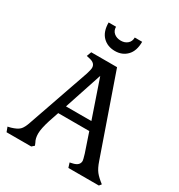

<svg xmlns="http://www.w3.org/2000/svg" viewBox="-212 -985 1046 1119"><g transform="rotate(30 311.5 -426.0)"><path d="M418 -851.6H368.2Q368.2 -825.2 350.6 -810.1Q333 -794.9 306.6 -794.9Q278.3 -794.9 260.3 -810.1Q242.2 -825.2 242.2 -851.6H192.4Q192.4 -790 224.1 -757.8Q255.9 -725.6 306.6 -725.6Q355.5 -725.6 386.7 -757.8Q418 -790 418 -851.6ZM305.7 -557.6 392.6 -303.7H221.7ZM163.1 0 179.7 -14.6 172.9 -31.2Q160.2 -52.7 160.2 -85.9Q160.2 -119.1 179.7 -180.7L202.1 -247.1H411.1L454.1 -120.1Q464.8 -84 464.8 -77.1Q464.8 -45.9 424.8 -36.1L403.3 -31.2L413.1 0H618.2L629.9 -14.6Q596.7 -40 579.6 -61.5Q562.5 -83 547.9 -126L365.2 -650.4H191.4L179.7 -619.1L201.2 -614.3Q241.2 -605.5 241.2 -574.2Q241.2 -561.5 231.4 -530.3L88.9 -120.1Q75.2 -78.1 59.1 -62.5Q43 -46.9 5.9 -36.1L-14.6 -31.2L-2.9 0Z"/></g></svg>

Font: Kurale
Style: Regular
Weight: 400
Version: 1.0; ttfautohint (v1.3)